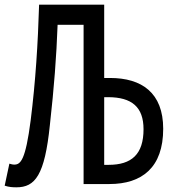

<svg xmlns="http://www.w3.org/2000/svg" viewBox="-29 -786 749 820"><path d="M441 -453H416V-766H402H138C133 -601 123 -439 102 -272C80 -102 59 -83 32 -83C24 -83 19 -85 11 -87L-9 7C9 13 25 14 41 14C121 14 162 -37 184 -252C202 -413 212 -543 217 -680H328V0H438C578 0 668 -71 668 -236C668 -390 576 -453 441 -453ZM435 -82H416V-371H432C534 -371 584 -329 584 -234C584 -127 533 -82 435 -82Z"/></svg>

Font: Kawkab Mono Light
Style: Bold
Weight: 400
Monospace: yes
Designer: Abdullah Arif
Foundry: Abdullah Arif
Version: Version 1.000;PS 000.500;hotconv 1.0.88;makeotf.lib2.5.64775